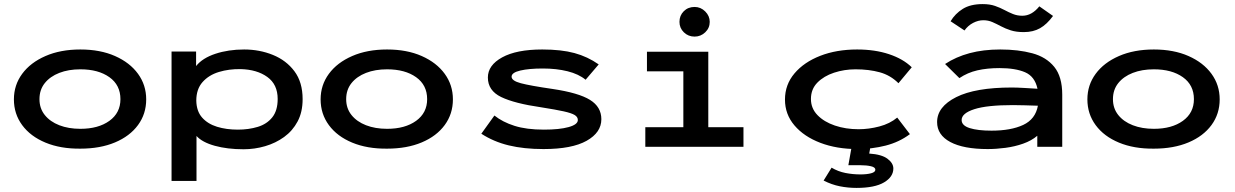

<svg xmlns="http://www.w3.org/2000/svg" viewBox="-20 -718 6040 939"><path d="M373 9Q276 10 202.5 -20.5Q129 -51 88.5 -106Q48 -161 48 -232Q48 -302 88.5 -357Q129 -412 202.5 -444Q276 -476 373 -476Q470 -476 542.5 -444Q615 -412 655 -357Q695 -302 695 -232Q695 -161 655 -106.5Q615 -52 542.5 -21.5Q470 9 373 9ZM373 -88Q461 -88 515 -127Q569 -166 569 -233Q569 -302 515 -340.5Q461 -379 373 -379Q315 -379 270 -361.5Q225 -344 199 -311.5Q173 -279 173 -233Q173 -188 199 -155.5Q225 -123 270 -105.5Q315 -88 373 -88Z M819 167V-466H939V-395Q970 -434 1033.5 -455Q1097 -476 1174 -476Q1249 -476 1314.5 -449.5Q1380 -423 1420 -369.5Q1460 -316 1460 -233Q1460 -170 1435.5 -124Q1411 -78 1369.5 -48Q1328 -18 1276.5 -3Q1225 12 1171 12Q1092 12 1030.5 -5Q969 -22 941 -53V167ZM1143 -84Q1196 -84 1240.5 -97.5Q1285 -111 1311.5 -144Q1338 -177 1338 -234Q1338 -305 1287.5 -341.5Q1237 -378 1157 -380Q1100 -381 1050.5 -366Q1001 -351 970.5 -316.5Q940 -282 940 -226Q941 -174 968.5 -143Q996 -112 1041.5 -98Q1087 -84 1143 -84Z M1873 9Q1776 10 1702.5 -20.5Q1629 -51 1588.5 -106Q1548 -161 1548 -232Q1548 -302 1588.5 -357Q1629 -412 1702.5 -444Q1776 -476 1873 -476Q1970 -476 2042.5 -444Q2115 -412 2155 -357Q2195 -302 2195 -232Q2195 -161 2155 -106.5Q2115 -52 2042.5 -21.5Q1970 9 1873 9ZM1873 -88Q1961 -88 2015 -127Q2069 -166 2069 -233Q2069 -302 2015 -340.5Q1961 -379 1873 -379Q1815 -379 1770 -361.5Q1725 -344 1699 -311.5Q1673 -279 1673 -233Q1673 -188 1699 -155.5Q1725 -123 1770 -105.5Q1815 -88 1873 -88Z M2638 11Q2542 11 2468 -7Q2394 -25 2334 -64L2398 -153Q2438 -121 2496.5 -102.5Q2555 -84 2640 -84Q2716 -84 2761 -96.5Q2806 -109 2806 -131Q2806 -146 2790.5 -155.5Q2775 -165 2736.5 -173.5Q2698 -182 2628 -193Q2496 -212 2431 -243.5Q2366 -275 2366 -339Q2366 -399 2436 -437.5Q2506 -476 2632 -476Q2725 -476 2789.5 -458.5Q2854 -441 2908 -403L2844 -328Q2810 -356 2755.5 -369.5Q2701 -383 2635 -383Q2567 -383 2524.5 -373Q2482 -363 2482 -343Q2482 -323 2527 -311Q2572 -299 2682 -283Q2810 -264 2865.5 -229.5Q2921 -195 2921 -135Q2921 -70 2849 -29.5Q2777 11 2638 11Z M3136 0V-96H3322V-369H3144V-465H3444V-96H3616V0ZM3377 -539Q3346 -539 3324.5 -560Q3303 -581 3303 -611Q3303 -642 3324 -663Q3345 -684 3377 -684Q3407 -684 3429 -662Q3451 -640 3451 -611Q3451 -581 3429 -560Q3407 -539 3377 -539Z M4173 11Q4072 11 3992 -19.5Q3912 -50 3865.5 -104.5Q3819 -159 3819 -231Q3819 -304 3865.5 -359Q3912 -414 3991.5 -445Q4071 -476 4172 -476Q4259 -476 4328 -453Q4397 -430 4439 -389L4374 -311Q4335 -350 4282.5 -364.5Q4230 -379 4164 -379Q4109 -379 4059 -362.5Q4009 -346 3977.5 -314Q3946 -282 3946 -234Q3946 -188 3978 -155Q4010 -122 4063 -104Q4116 -86 4179 -86Q4229 -86 4280.5 -99.5Q4332 -113 4368 -143L4430 -62Q4378 -23 4311.5 -6Q4245 11 4173 11ZM4169 201Q4127 201 4087 193Q4047 185 4008 165L4047 102Q4079 121 4115 128Q4151 135 4188 135Q4219 135 4240 129.5Q4261 124 4261 112Q4261 100 4239.5 95Q4218 90 4188 90H4129L4145 0H4237L4231 33Q4292 37 4320.5 58.5Q4349 80 4349 106Q4349 147 4303.5 174Q4258 201 4169 201Z M4811 11Q4692 11 4627.5 -23.5Q4563 -58 4563 -121Q4563 -196 4656.5 -243Q4750 -290 4928 -290Q4953 -290 4986.5 -288Q5020 -286 5054 -284Q5041 -344 4993.5 -364.5Q4946 -385 4868 -385Q4808 -385 4760 -374Q4712 -363 4672 -336L4602 -405Q4655 -440 4722 -458Q4789 -476 4872 -476Q4960 -476 5028.5 -457.5Q5097 -439 5136 -391Q5175 -343 5175 -255V0H5053V-54Q5025 -30 4984 -15.5Q4943 -1 4897.5 5Q4852 11 4811 11ZM4683 -131Q4683 -104 4722.5 -91.5Q4762 -79 4829 -79Q4924 -79 4984 -107Q5044 -135 5056 -201Q5025 -202 4992 -203Q4959 -204 4934 -204Q4807 -204 4745 -184Q4683 -164 4683 -131ZM5063 -687 5130 -640Q5100 -599 5066.5 -580Q5033 -561 4987 -561Q4950 -561 4923.5 -569.5Q4897 -578 4875.5 -589.5Q4854 -601 4833.5 -610Q4813 -619 4789 -619Q4764 -619 4739 -606Q4714 -593 4697 -569L4629 -614Q4651 -651 4688.5 -674.5Q4726 -698 4786 -698Q4821 -698 4846.5 -689Q4872 -680 4892.5 -669Q4913 -658 4934 -649.5Q4955 -641 4980 -641Q5026 -641 5063 -687Z M5623 9Q5526 10 5452.5 -20.5Q5379 -51 5338.5 -106Q5298 -161 5298 -232Q5298 -302 5338.5 -357Q5379 -412 5452.5 -444Q5526 -476 5623 -476Q5720 -476 5792.5 -444Q5865 -412 5905 -357Q5945 -302 5945 -232Q5945 -161 5905 -106.5Q5865 -52 5792.5 -21.5Q5720 9 5623 9ZM5623 -88Q5711 -88 5765 -127Q5819 -166 5819 -233Q5819 -302 5765 -340.5Q5711 -379 5623 -379Q5565 -379 5520 -361.5Q5475 -344 5449 -311.5Q5423 -279 5423 -233Q5423 -188 5449 -155.5Q5475 -123 5520 -105.5Q5565 -88 5623 -88Z"/></svg>

Font: Inconsolata ExtraExpanded
Style: Bold
Weight: 700
Width: 8
Monospace: yes
Designer: Raph Levien, Cyreal, Brenton Simpson
Foundry: Raph Levien, Cyreal, Google
Version: Version 3.100; ttfautohint (v1.8.4.7-5d5b)